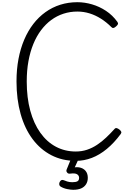

<svg xmlns="http://www.w3.org/2000/svg" viewBox="-20 -1443 1178 1745"><path d="M669 19Q546 19 446.5 -32.5Q347 -84 276 -179Q205 -274 167.5 -407Q130 -540 130 -703Q130 -812 148 -907Q166 -1002 200 -1082Q234 -1162 282.5 -1225Q331 -1288 393 -1332.5Q455 -1377 528 -1400Q601 -1423 683 -1423Q749 -1423 816 -1403.5Q883 -1384 943 -1344.5Q1003 -1305 1047 -1244Q1055 -1232 1051.5 -1223Q1048 -1214 1035 -1203Q1022 -1191 1011.5 -1189Q1001 -1187 992 -1197Q947 -1242 897 -1273.5Q847 -1305 793.5 -1321.5Q740 -1338 683 -1338Q617 -1338 557 -1318.5Q497 -1299 446 -1261.5Q395 -1224 353.5 -1169Q312 -1114 283 -1043Q254 -972 238.5 -887Q223 -802 223 -703Q223 -555 255 -437.5Q287 -320 346.5 -236.5Q406 -153 488 -109.5Q570 -66 669 -66Q723 -66 771 -82Q819 -98 862.5 -127Q906 -156 945 -193Q984 -230 1021 -271Q1029 -281 1040.5 -278.5Q1052 -276 1066 -265Q1079 -254 1082 -245Q1085 -236 1077 -225Q1017 -144 951 -89.5Q885 -35 814.5 -8Q744 19 669 19ZM645 282Q624 282 591 275.5Q558 269 531 253Q520 246 518.5 234.5Q517 223 522 212Q529 198 538 194Q547 190 560 195Q571 200 591 206.5Q611 213 637 213Q669 213 684 204.5Q699 196 699 173Q699 153 681 141Q663 129 619 135Q608 136 601.5 134Q595 132 590 125Q584 118 583.5 111Q583 104 586 97L631 -13H701L647 105L617 89Q662 72 698.5 78Q735 84 756.5 108.5Q778 133 778 173Q778 207 762 232Q746 257 717 269.5Q688 282 645 282Z"/></svg>

Font: Playwrite FR Trad
Style: Regular
Weight: 400
Designer: Veronika Burian, José Scaglione
Foundry: TypeTogether
Version: Version 1.000